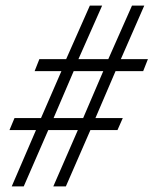

<svg xmlns="http://www.w3.org/2000/svg" viewBox="-20 -659 550 688"><path d="M14 -193 32 -236H127L200 -404H104L121 -447H217L302 -639H346L261 -447H368L453 -639H497L413 -447H510L493 -404H394L322 -236H420L401 -193H304L216 9H171L259 -193H153L65 9H22L109 -193ZM350 -404H244L172 -236H278Z"/></svg>

Font: Unna Medium
Style: Italic
Weight: 500
Italic angle: -8.05°
Designer: Jorge de Buen Unna
Foundry: Omnibus-Type
Version: Version 2.008